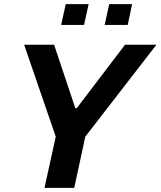

<svg xmlns="http://www.w3.org/2000/svg" viewBox="-20 -903 772 923"><path d="M194 0 248 -246 96 -688H240L342 -383H349L581 -688H732L390 -246L337 0ZM483 -783 505 -883H615L594 -783ZM274 -783 296 -883H406L384 -783Z"/></svg>

Font: Saira Thin SemiBold
Style: Italic
Weight: 600
Italic angle: -12°
Version: Version 1.101